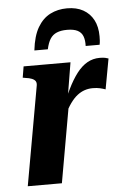

<svg xmlns="http://www.w3.org/2000/svg" viewBox="-53 -785 533 824"><g transform="rotate(-5 213.0 -373.0)"><path d="M267 -746Q227 -746 194.5 -729.5Q162 -713 140.5 -676.5Q119 -640 112 -578H170Q176 -606 186.5 -622.5Q197 -639 215 -646.5Q233 -654 259 -654Q288 -654 304.5 -645.5Q321 -637 327.5 -620Q334 -603 333 -578H393Q395 -587 395.5 -596Q396 -605 396 -614Q396 -656 380.5 -685Q365 -714 336.5 -730Q308 -746 267 -746ZM33 0H180L242 -351H235L262 -514H60L52 -466L63 -464Q80 -462 91 -457.5Q102 -453 106.5 -446Q111 -439 109 -427ZM426 -516Q421 -518 412 -520Q403 -522 388 -522Q359 -522 334.5 -508Q310 -494 289 -466.5Q268 -439 248.5 -399Q229 -359 212 -309L220 -286Q235 -318 250 -339Q265 -360 280.5 -372Q296 -384 312.5 -389.5Q329 -395 347 -395Q365 -395 378 -392Q391 -389 402 -385Z"/></g></svg>

Font: Roboto Serif 72pt SemiCondensed SemiBold
Style: Italic
Weight: 600
Width: 4
Italic angle: -10°
Designer: Greg Gazdowicz
Foundry: Commercial Type
Version: Version 1.008